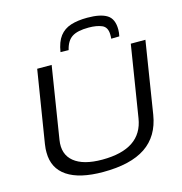

<svg xmlns="http://www.w3.org/2000/svg" viewBox="-131 -1039 1105 1167"><g transform="rotate(-15 422.0 -455.5)"><path d="M375 10Q227 10 149.5 -42Q72 -94 72 -194Q72 -205 72.5 -216Q73 -227 76 -246L149 -700H240L168 -247Q154 -159 212 -111.5Q270 -64 389 -64Q637 -64 666 -250L738 -700H830L758 -247Q737 -117 642.5 -53.5Q548 10 375 10ZM523 -921Q606 -921 646.5 -895.5Q687 -870 687 -803Q687 -782 682 -761L631 -760Q632 -768 632 -774.5Q632 -781 632 -787Q631 -833 598.5 -847Q566 -861 515 -861Q445 -861 410.5 -838.5Q376 -816 363 -760L312 -761Q322 -824 348.5 -858.5Q375 -893 418.5 -907Q462 -921 523 -921Z"/></g></svg>

Font: Georama Extended
Style: Italic
Weight: 400
Width: 7
Italic angle: -9°
Designer: Jean-Baptiste Levee
Foundry: Production Type
Version: Version 1.000